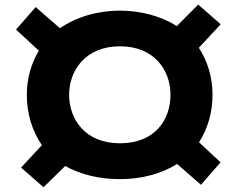

<svg xmlns="http://www.w3.org/2000/svg" viewBox="-20 -821 1021 828"><path d="M931.3 -121.1 838.3 -207.4C875.4 -265.3 896.5 -335.5 896.5 -412.2C896.5 -488.1 874.8 -557.5 837.6 -614.9L931.8 -716.4L834.8 -801.1L742.7 -708.6C675.5 -750.7 589.7 -775.1 497.2 -775.1C398.9 -775.1 307.5 -747.1 238.6 -699.3L133.9 -790.5L49.2 -693.5L147.5 -602.4C114.7 -547.5 95.7 -482.6 95.7 -412.2C95.7 -330 119.2 -255.2 160.7 -195.1L70.8 -98.2L167.8 -13.6L261.1 -105.1C325.8 -69 406.7 -48.4 497.2 -48.4C591.9 -48.4 677.5 -72.4 743.9 -113.8L846.6 -24.1ZM278.1 -412.2C278.1 -516.7 348 -621.3 497.2 -621.3C647.3 -621.3 715.2 -516.7 715.2 -412.2C715.2 -307.6 651.4 -203.1 497.2 -203.1C343.9 -203.1 278.1 -310.2 278.1 -412.2Z"/></svg>

Font: Hussar
Style: BdSuprExt
Weight: 700
Foundry: Cannot Into Space Fonts
Version: Version 2.00